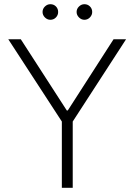

<svg xmlns="http://www.w3.org/2000/svg" viewBox="-20 -894 641 914"><path d="M79.1 -707 297.9 -368.2H302.7L520.5 -707H580.1L326.2 -315.4V0H274.4V-315.4L19.5 -707ZM182.6 -836.9Q182.6 -852.1 193.8 -863Q205.1 -874 219.7 -874Q235.8 -874 246.3 -863.3Q256.8 -852.5 256.8 -836.9Q256.8 -821.8 246.1 -810.8Q235.4 -799.8 219.7 -799.8Q205.1 -799.8 193.8 -811Q182.6 -822.3 182.6 -836.9ZM344.7 -836.9Q344.7 -852.1 356 -863Q367.2 -874 381.8 -874Q397.5 -874 408.2 -863.3Q418.9 -852.5 418.9 -836.9Q418.9 -822.3 408 -811Q397 -799.8 381.8 -799.8Q367.2 -799.8 356 -811Q344.7 -822.3 344.7 -836.9Z"/></svg>

Font: Pretendard Std ExtraLight
Style: Regular
Weight: 200
Designer: Base glyphs from Inter by Rasmus Andersson; Hangeul glyphs from Noto Sans CJK(Source Han Sans) by Jang Soo-young and Kan
Foundry: Kil Hyung-jin
Version: Version 1.309